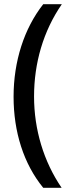

<svg xmlns="http://www.w3.org/2000/svg" viewBox="-20 -741 341 919"><path d="M45 -278C45 -110 93 43 187 158H275C189 32 143 -121 143 -279C143 -439 187 -592 276 -721H187C95 -604 45 -447 45 -278Z"/></svg>

Font: Noto Sans Myanmar UI Condensed Medium
Style: Regular
Weight: 500
Width: 3
Designer: Monotype Design Team
Foundry: Monotype Imaging Inc.
Version: Version 2.103